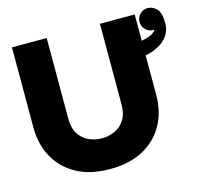

<svg xmlns="http://www.w3.org/2000/svg" viewBox="-108 -856 1045 990"><g transform="rotate(-15 415.0 -361.0)"><path d="M219.7 -722.7V-293Q219.7 -241.7 240 -210.2Q260.3 -178.7 292.7 -164.1Q325.2 -149.4 361.8 -149.4Q398.4 -149.4 430.9 -164.1Q463.4 -178.7 483.6 -210.2Q503.9 -241.7 503.9 -293V-722.7H689.5V-293Q689.5 -205.1 651.6 -135.5Q613.8 -65.9 540.5 -25.6Q467.3 14.6 361.8 14.6Q256.3 14.6 183.3 -25.6Q110.4 -65.9 72.3 -135.5Q34.2 -205.1 34.2 -293V-722.7ZM767.1 -621.1Q764.2 -620.1 762.2 -620.1Q737.8 -620.1 720.7 -637.2Q703.6 -654.3 703.6 -678.7Q703.6 -703.1 720.7 -720.2Q737.8 -737.3 762.2 -737.3Q787.1 -737.3 808.6 -717Q830.1 -696.8 830.1 -638.2Q830.1 -600.1 810.1 -572.3Q790 -544.4 757.8 -527.6Q725.6 -510.7 689.5 -504.4V-582.5Q732.9 -590.3 750 -602.8Q767.1 -615.2 767.1 -621.1Z"/></g></svg>

Font: Giphurs Black
Style: Regular
Weight: 900
Version: Version 0.920; ttfautohint (v1.8.4.7-5d5b)